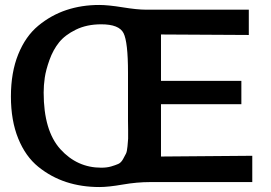

<svg xmlns="http://www.w3.org/2000/svg" viewBox="-20 -734 1091 774"><path d="M380 -714Q416 -714 474.5 -704.5Q533 -695 568 -695H983V-593L629 -595V-408H953V-314H629V-103L997 -106V0H585Q532 0 474.5 10Q417 20 381 20Q309 20 247.5 0Q186 -20 134.5 -61.5Q83 -103 53.5 -175.5Q24 -248 24 -345Q24 -442 53.5 -515Q83 -588 134.5 -630.5Q186 -673 247.5 -693.5Q309 -714 380 -714ZM156 -361Q156 -207 223.5 -132.5Q291 -58 388 -58Q411 -58 428 -63Q445 -68 456.5 -73Q468 -78 476 -92.5Q484 -107 488 -115Q492 -123 494 -144.5Q496 -166 496.5 -175Q497 -184 496.5 -211.5Q496 -239 496 -247V-441Q496 -565 478 -600.5Q460 -636 388 -636Q330 -636 286 -614.5Q242 -593 218 -563Q194 -533 179.5 -492.5Q165 -452 160.5 -421Q156 -390 156 -361Z"/></svg>

Font: Coval
Style: Bold
Weight: 700
Foundry: Context Ltd
Version: Version 001.000